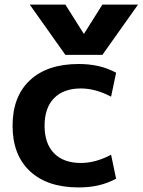

<svg xmlns="http://www.w3.org/2000/svg" viewBox="-20 -810 624 840"><path d="M35 -260Q35 -388 111 -459Q187 -530 324 -530Q371 -530 410.5 -521Q450 -512 488 -492L466 -387Q398 -423 334 -423Q258 -423 216.5 -380.5Q175 -338 175 -260Q175 -182 216.5 -139.5Q258 -97 334 -97Q398 -97 466 -133L488 -28Q450 -8 410.5 1Q371 10 324 10Q187 10 111 -61Q35 -132 35 -260ZM266 -790 346 -663H348L428 -790H584L428 -570H266L110 -790Z"/></svg>

Font: Enso
Style: Bold
Weight: 700
Designer: Coji Morishita
Foundry: UNDERFOREST DESIGN
Version: Version 1.000